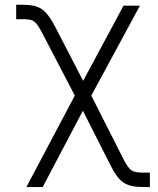

<svg xmlns="http://www.w3.org/2000/svg" viewBox="-20 -569 653 794"><path d="M89.1 204.5H156.6L322.8 -111.2L436.1 112.9C475.1 190 501.8 204.5 579.2 204.5H599.8V144.9H579.2C526.6 144.9 516.7 140.6 488.6 85.2L357.6 -173.7L558.6 -545.5H490.8L323.9 -234.7L210.6 -453.5C168.7 -533.4 144.9 -549.4 67.5 -549.4H46.9V-489.7H67.5C120.7 -489.7 126.4 -485.8 158 -425.8L289.4 -173.7Z"/></svg>

Font: Karasuma Gothic
Style: Light
Weight: 300
Designer: Rasmus Andersson / Ryoko Nishizuka
Foundry: rsms
Version: Version 1.00